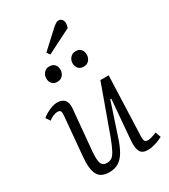

<svg xmlns="http://www.w3.org/2000/svg" viewBox="-230 -1062 1044 1184"><g transform="rotate(-30 291.5 -470.0)"><path d="M14 -473Q28 -485 46.5 -495.5Q65 -506 85.5 -513Q106 -520 124 -520Q158 -520 175.5 -500.5Q193 -481 189 -440L162 -145Q158 -88 167 -65.5Q176 -43 205 -43Q226 -43 240.5 -53Q255 -63 269.5 -90.5Q284 -118 304 -171L425 -506H484L468 -79Q467 -58 472.5 -48Q478 -38 495 -38Q506 -38 522.5 -43Q539 -48 558 -56L572 -17Q562 -12 548.5 -6Q535 0 520 4.5Q505 9 491 11.5Q477 14 465 14Q424 14 411 -12.5Q398 -39 402 -88L426 -373L419 -374L342 -142Q325 -89 304.5 -54.5Q284 -20 257 -3Q230 14 191 14Q129 14 108.5 -27Q88 -68 96 -150L121 -429Q123 -451 118.5 -460Q114 -469 96 -469Q83 -469 67 -462.5Q51 -456 34 -443ZM141 -681Q141 -704 155.5 -720.5Q170 -737 193 -737Q218 -737 231 -723Q244 -709 244 -685Q244 -662 229.5 -645.5Q215 -629 190 -629Q168 -629 154.5 -643.5Q141 -658 141 -681ZM328 -681Q328 -704 343 -720.5Q358 -737 381 -737Q405 -737 418 -723Q431 -709 431 -685Q431 -662 417 -645.5Q403 -629 378 -629Q355 -629 341.5 -643.5Q328 -658 328 -681ZM347 -935Q358 -944 366.5 -949Q375 -954 384 -954Q400 -954 408.5 -943Q417 -932 417 -918Q417 -911 415.5 -903Q414 -895 411 -885L237 -797L221 -819Z"/></g></svg>

Font: Literata 18pt Light
Style: Italic
Weight: 300
Italic angle: -2°
Designer: Latin by Veronika Burian and Jose Scaglione. Greek by Irene Vlachou. Cyrillic by Vera Evstafieva
Foundry: TypeTogether
Version: Version 3.103;gftools[0.9.29]